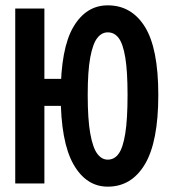

<svg xmlns="http://www.w3.org/2000/svg" viewBox="-20 -686 640 718"><path d="M37 0V-654H146V-391H269V-290H146V0ZM383 12Q302 12 254.5 -72Q207 -156 207 -331Q207 -505 254.5 -585.5Q302 -666 383 -666Q472 -666 522 -585.5Q572 -505 572 -331Q572 -156 522 -72Q472 12 383 12ZM383 -89Q408 -89 424 -111.5Q440 -134 448.5 -187Q457 -240 457 -331Q457 -420 448.5 -471Q440 -522 424 -543.5Q408 -565 383 -565Q360 -565 343.5 -543.5Q327 -522 317.5 -471Q308 -420 308 -331Q308 -240 317.5 -187Q327 -134 343.5 -111.5Q360 -89 383 -89Z"/></svg>

Font: Source Code Pro SemiBold
Style: Regular
Weight: 600
Monospace: yes
Designer: Paul D. Hunt, Teo Tuominen
Foundry: Adobe Systems Incorporated
Version: Version 1.018;hotconv 1.0.116;makeotfexe 2.5.65601